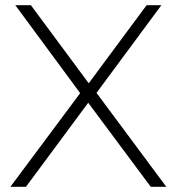

<svg xmlns="http://www.w3.org/2000/svg" viewBox="-20 -720 682 740"><path d="M561 0 320 -324 80 0H20L289 -361L39 -700H99L322 -399L545 -700H602L352 -362L621 0Z"/></svg>

Font: Idrija Light
Style: Regular
Weight: 300
Designer: Julieta Ulanovsky
Foundry: Julieta Ulanovsky
Version: Version 7.200